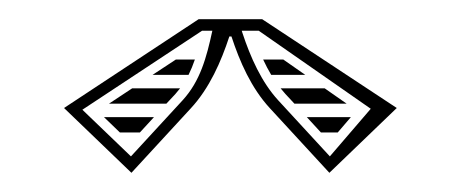

<svg xmlns="http://www.w3.org/2000/svg" viewBox="-20 -620 480 200"><path d="M275.1 -558H254.1C256.7 -552.4 259.5 -547 262.5 -542H298ZM318.2 -528H272.3C273.9 -526 275.6 -524 277.3 -522.1L286.7 -512H341.1ZM345.5 -498H299.6C304.5 -492.7 309.4 -487.3 314.3 -482H331.8ZM183 -558H163.2C155.1 -552.7 147 -547.3 138.9 -542H176.4C178.9 -547.1 181.1 -552.4 183 -558ZM167.6 -528H117.7L93.5 -512H153.3L162.7 -522.1ZM140.4 -498H88.3L104.9 -482H125.7ZM221.1 -582C229.7 -555.8 241.7 -528.3 261.2 -507.2L323.1 -440L393.3 -507.5L253.1 -600H186.9L46.7 -507.5L116.9 -440L178.8 -507.2C198.3 -528.3 210.3 -555.8 218.9 -582ZM201.2 -588C195.1 -560 188.6 -535.5 170 -515.3L116.4 -457.1L65.8 -505.7L190.5 -588ZM231.8 -588H249.5L366.2 -506.7L323.6 -457.1L270 -515.3C252.4 -534.4 240.9 -560.3 232.5 -585.8Z"/></svg>

Font: SortefaxS02
Style: Medium
Weight: 500
Designer: gluk
Foundry: gluk
Version: Version 0.261